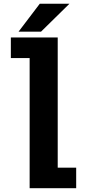

<svg xmlns="http://www.w3.org/2000/svg" viewBox="-20 -999 490 1019"><path d="M286.3 -109.1H384.3V0H137.3V-690.9H37.6V-800H286.3ZM78.6 -831.1 191.1 -979.2H348.6L197.9 -831.1Z"/></svg>

Font: League Mono Thin Condensed
Style: Regular
Weight: 100
Width: 1
Designer: Tyler Finck
Foundry: The League of Moveable Type / Tyler Finck
Version: Version 2.300;RELEASE